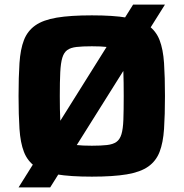

<svg xmlns="http://www.w3.org/2000/svg" viewBox="-20 -763 801 838"><path d="M61 55 561 -743H700L199 55ZM381 8Q287 8 227.5 -2Q168 -12 134 -36Q100 -60 84.5 -100Q69 -140 65 -200.5Q61 -261 61 -344Q61 -427 65 -487.5Q69 -548 84.5 -588Q100 -628 134 -652Q168 -676 227.5 -686Q287 -696 381 -696Q474 -696 533.5 -686Q593 -676 627 -652Q661 -628 676.5 -588Q692 -548 696 -487.5Q700 -427 700 -344Q700 -261 696 -200.5Q692 -140 676.5 -100Q661 -60 627 -36Q593 -12 533.5 -2Q474 8 381 8ZM381 -127Q421 -127 447 -130Q473 -133 488 -143.5Q503 -154 510 -177Q517 -200 518.5 -240.5Q520 -281 520 -344Q520 -407 518.5 -447.5Q517 -488 510 -511Q503 -534 488 -544.5Q473 -555 447 -558Q421 -561 381 -561Q340 -561 314 -558Q288 -555 273.5 -544.5Q259 -534 252 -511Q245 -488 243 -447.5Q241 -407 241 -344Q241 -281 243 -240.5Q245 -200 252 -177Q259 -154 273.5 -143.5Q288 -133 314 -130Q340 -127 381 -127Z"/></svg>

Font: Saira SemiExpanded
Style: Bold
Weight: 700
Width: 6
Designer: Hector Gatti with collaboration of the Omnibus-Type team
Foundry: Omnibus-Type
Version: Version 1.101